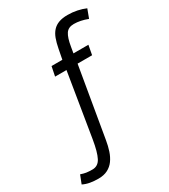

<svg xmlns="http://www.w3.org/2000/svg" viewBox="-335 -814 986 1123"><g transform="rotate(-30 158.0 -252.0)"><path d="M219 -436 139 34Q133 71 122.5 102.5Q112 134 95 157.5Q78 181 52 194.5Q26 208 -11 208Q-41 208 -66.5 203.5Q-92 199 -114 188L-92 132Q-72 139 -55.5 141.5Q-39 144 -15 144Q23 144 42 107.5Q61 71 74 -8L144 -436H67L80 -500H153L166 -567Q173 -604 183 -631Q193 -658 209.5 -676Q226 -694 250.5 -703Q275 -712 310 -712Q343 -712 374 -705.5Q405 -699 430 -688L408 -629Q359 -648 315 -648Q278 -648 261 -622.5Q244 -597 235 -541L228 -500H329L317 -436Z"/></g></svg>

Font: PT Sans
Style: Italic
Weight: 400
Italic angle: -12°
Designer: A.Korolkova, O.Umpeleva, V.Yefimov
Foundry: ParaType Ltd
Version: Version 2.003W OFL